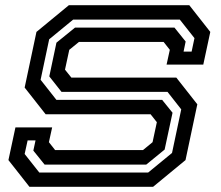

<svg xmlns="http://www.w3.org/2000/svg" viewBox="-20 -720 852 740"><path d="M93.5 0 12.5 -103 39.5 -229H181L168.5 -172L192.5 -141.5H531L568 -172L584.5 -249L560.5 -279.5H156L75 -382.5L120.5 -597L245.5 -700H709.5L790.5 -597L763.5 -471H622L634.5 -528L610.5 -558.5H284.5L247 -528L230.5 -451.5L255 -421H659.5L740.5 -318L695 -103L570 0ZM131.5 -55H551L643 -130.5L678.5 -298.5L625.5 -366H217L170 -425.5L197.5 -555.5L269 -613.5H652.5L695.5 -560L687.5 -521H718.5L729.5 -573L673 -644.5H262L169.5 -568.5L136.5 -412.5L197.5 -335H605L645 -285.5L614.5 -143.5L543.5 -85.5H152L108.5 -139.5L117 -179H86.5L75 -126.5Z"/></svg>

Font: Tourney Expanded SemiBold
Style: Italic
Weight: 600
Width: 7
Italic angle: -12°
Designer: Tyler Finck
Foundry: Etcetera Type Co
Version: Version 1.010; ttfautohint (v1.8.3)